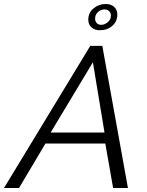

<svg xmlns="http://www.w3.org/2000/svg" viewBox="-65 -939 736 959"><path d="M386 -710H446L574 0H500L461 -222H162L30 0H-45ZM457 -277 399 -628 188 -277ZM376 -841Q376 -875 402 -897Q428 -919 463 -919Q490 -919 505.5 -904.5Q521 -890 521 -866Q521 -832 496 -810Q471 -788 434 -788Q407 -788 391.5 -802.5Q376 -817 376 -841ZM457 -892Q439 -892 424.5 -879Q410 -866 410 -846Q410 -833 418 -824Q426 -815 441 -815Q457 -815 473 -828Q489 -841 489 -861Q489 -875 480 -883.5Q471 -892 457 -892Z"/></svg>

Font: Raleway
Style: Italic
Weight: 400
Italic angle: -12°
Designer: Matt McInerney, Pablo Impallari, Rodrigo Fuenzalida
Foundry: Matt McInerney, Pablo Impallari, Rodrigo Fuenzalida
Version: Version 4.026